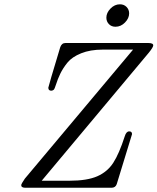

<svg xmlns="http://www.w3.org/2000/svg" viewBox="-20 -886 743 906"><path d="M80.1 -12.2Q80.1 -18.1 97.2 -43L607.9 -651.9H464.8Q405.8 -651.9 362.8 -634.5Q319.8 -617.2 298.3 -590.6Q276.9 -564 264.4 -538.1Q252 -512.2 244.9 -489Q237.8 -465.8 232.9 -461.9Q227.1 -458 222.2 -458Q208 -458 208 -472.2Q208 -477.1 264.2 -663.1Q271 -683.1 289.1 -683.1H679.2Q703.1 -683.1 703.1 -671.9Q703.1 -663.1 682.1 -637.2L176.8 -33.2H308.1Q391.1 -33.2 439 -54.2Q486.8 -75.2 514.4 -117.7Q542 -160.2 568.8 -243.2Q575.7 -266.1 589.8 -266.1Q603 -266.1 603 -252.9L530.8 -17.1Q524.9 0 505.9 0H100.1Q80.1 0 80.1 -12.2ZM481.9 -802.7Q481.9 -825.7 501.5 -845.7Q521 -865.7 545.9 -865.7Q564.9 -865.7 577.1 -853.3Q589.4 -840.8 589.4 -822.8Q589.4 -799.8 569.8 -779.8Q550.3 -759.8 524.9 -759.8Q505.9 -759.8 493.9 -772.2Q481.9 -784.7 481.9 -802.7Z"/></svg>

Font: CMU Classical Serif
Style: Italic
Weight: 500
Italic angle: -14.04°
Version: Version 0.7.0